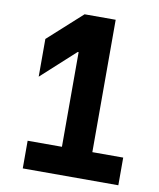

<svg xmlns="http://www.w3.org/2000/svg" viewBox="-80 -763 684 827"><g transform="rotate(10 262.0 -350.0)"><path d="M494 -121V0H76V-121H226V-535H222L75 -401V-566L223 -700H359V-121Z"/></g></svg>

Font: Be Vietnam
Style: Bold
Weight: 700
Designer: Gabriel Lam
Foundry: TypeRant
Version: Version 4.000